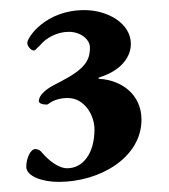

<svg xmlns="http://www.w3.org/2000/svg" viewBox="-20 -795 335 380"><path d="M96 -435C179 -435 260 -484 260 -558C260 -608 221 -636 177 -639C174 -639 174 -641 177 -642C222 -656 239 -684 239 -708C239 -749 193 -775 147 -775C70 -775 34 -721 34 -710C34 -704 41 -695 47 -695C50 -695 53 -700 59 -705C70 -719 92 -732 116 -732C141 -732 158 -716 158 -701C158 -675 148 -658 97 -632C85 -626 60 -614 57 -597C55 -590 65 -588 73 -588C76 -588 86 -601 114 -601C148 -601 167 -566 167 -539C167 -491 144 -462 113 -462C95 -462 75 -479 64 -492C60 -497 56 -500 50 -500C40 -500 32 -481 32 -465C32 -446 64 -435 96 -435Z"/></svg>

Font: EB Garamond
Style: Bold
Weight: 700
Designer: Georg Duffner and Octavio Pardo
Foundry: Georg Duffner
Version: Version 1.000;PS 001.000;hotconv 1.0.88;makeotf.lib2.5.64775